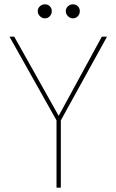

<svg xmlns="http://www.w3.org/2000/svg" viewBox="-20 -870 539 890"><path d="M242 0V-312L24 -700H46L252 -333L452 -700H476L262 -312V0ZM188 -785Q175 -785 165 -795Q155 -805 155 -818Q155 -832 165 -841Q175 -850 188 -850Q202 -850 211 -841Q220 -832 220 -818Q220 -805 211 -795Q202 -785 188 -785ZM318 -785Q305 -785 295 -795Q285 -805 285 -818Q285 -832 295 -841Q305 -850 318 -850Q332 -850 341 -841Q350 -832 350 -818Q350 -805 341 -795Q332 -785 318 -785Z"/></svg>

Font: DM Sans 12pt Thin
Style: Regular
Weight: 250
Version: Version 4.004;gftools[0.9.30]